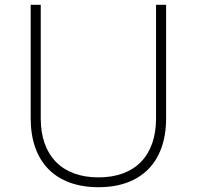

<svg xmlns="http://www.w3.org/2000/svg" viewBox="-20 -777 822 801"><path d="M150 -283V-757H108V-283C108 -101 212 4 391 4C569 4 673 -101 673 -283V-757H631V-283C631 -127 543 -37 391 -37C239 -37 150 -127 150 -283Z"/></svg>

Font: Montserrat arm ExtraLight
Style: Regular
Weight: 275
Designer: Julieta Ulanovsky
Foundry: Julieta Ulanovsky
Version: Version 6.000;PS 006.000;hotconv 1.0.88;makeotf.lib2.5.64775